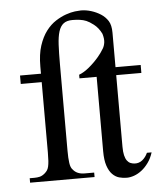

<svg xmlns="http://www.w3.org/2000/svg" viewBox="-52 -740 660 798"><g transform="rotate(-5 278.5 -340.5)"><path d="M363.8 -630.9Q346.7 -644 334.2 -649.2Q321.8 -654.3 307.6 -656.2Q293.5 -658.2 276.4 -658.2Q252.9 -658.2 239.5 -647.9Q226.1 -637.7 219.2 -616Q212.4 -594.2 210.7 -560.5Q209 -526.9 209 -479.5V-118.7Q209 -87.4 211.9 -67.4Q214.8 -47.4 223.1 -39.6Q239.3 -18.6 271.5 -18.6H311.5V0H42.5V-18.6H62.5Q74.2 -18.6 85 -21.2Q95.7 -23.9 106.9 -33.7Q112.8 -39.1 116.7 -44.9Q120.6 -50.8 122.8 -60.1Q125 -69.3 126 -83.3Q127 -97.2 127 -118.7V-412.1H39.6V-447.3H127V-477.5Q127 -528.3 138.7 -564Q150.4 -599.6 168.7 -623.8Q187 -647.9 209.2 -662.1Q231.4 -676.3 252.4 -683.6Q273.4 -690.9 290.3 -692.9Q307.1 -694.8 314.9 -694.8Q336.4 -694.8 358.2 -688Q379.9 -681.2 397.7 -669.7Q415.5 -658.2 426.8 -640.6Q438 -623 438 -591.3V-447.3H543V-414.1H438V-115.7Q438 -93.8 441.4 -79.6Q444.8 -65.4 450.9 -57.1Q457 -48.8 465.1 -45.4Q473.1 -42 482.4 -41.5Q500.5 -40.5 514.4 -51.5Q528.3 -62.5 537.1 -81.5H556.6Q548.8 -56.6 535.6 -38.6Q522.5 -20.5 507.3 -8.8Q492.2 2.9 475.8 8.8Q459.5 14.6 444.8 14.6Q428.7 14.6 413.1 10.3Q397.5 5.9 384.8 -7.1Q372.1 -20 364.3 -43.2Q356.4 -66.4 356.4 -104V-414.1H284.7V-429.2Q304.7 -436.5 326.9 -454.8Q349.1 -473.1 368.2 -495.6Q375 -503.9 380.4 -511.2Q385.7 -518.6 392.1 -529.1Q398.4 -539.6 400.4 -554.4Q402.3 -569.3 396 -590.3Q383.3 -616.2 363.8 -630.9Z"/></g></svg>

Font: BabelStone Roman
Style: Regular
Weight: 400
Designer: Walt Agee, Victor Gaultney, Peter Martin, Debbi Hosken, Becca Hirsbrunner (SIL); Andrew West (BabelStone)
Foundry: BabelStone
Version: Version 16.000